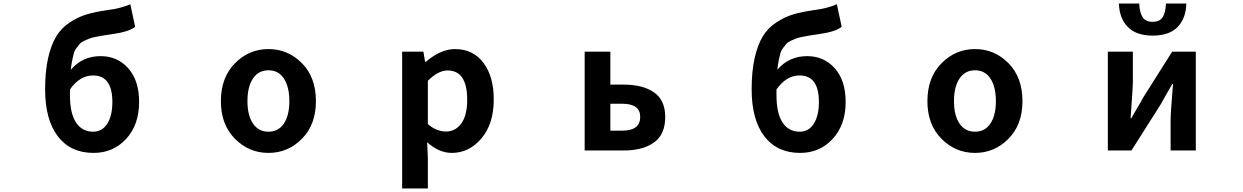

<svg xmlns="http://www.w3.org/2000/svg" viewBox="-20 -852 7040 1087"><path d="M376 -345.7V-313.5Q376 -210.9 410.2 -158.7Q444.3 -106.4 507.8 -106.4Q558.6 -106.4 587.4 -151.9Q616.2 -197.3 616.2 -274.4Q616.2 -424.8 506.8 -424.8Q431.6 -424.8 376 -345.7ZM717.8 -828.1 745.1 -700.2Q710 -671.9 618.2 -659.2Q583 -654.3 566.4 -651.4Q549.8 -648.4 523.9 -643.6Q498 -638.7 486.3 -633.8Q474.6 -628.9 457 -621.1Q439.5 -613.3 431.6 -603.5Q423.8 -593.8 413.1 -580.1Q402.3 -566.4 397.5 -548.3Q392.6 -530.3 388.2 -507.8Q383.8 -485.4 380.9 -457Q446.3 -534.2 549.8 -534.2Q644.5 -534.2 706.1 -465.3Q767.6 -396.5 767.6 -274.4Q767.6 -145.5 694.3 -65.9Q621.1 13.7 509.8 13.7Q378.9 13.7 307.1 -80.6Q235.4 -174.8 235.4 -346.7Q235.4 -448.2 252.4 -523.4Q269.5 -598.6 298.3 -646Q327.1 -693.4 374.5 -724.6Q421.9 -755.9 470.7 -770.5Q519.5 -785.2 588.9 -794.9Q666 -804.7 717.8 -828.1Z M1230.5 -279.3Q1230.5 -413.1 1310.1 -493.7Q1389.6 -574.2 1500 -574.2Q1610.4 -574.2 1689.5 -494.1Q1768.6 -414.1 1768.6 -279.3Q1768.6 -146.5 1689.5 -66.4Q1610.4 13.7 1500 13.7Q1389.6 13.7 1310.1 -66.4Q1230.5 -146.5 1230.5 -279.3ZM1618.2 -279.3Q1618.2 -360.4 1587.4 -407.2Q1556.6 -454.1 1500 -454.1Q1443.4 -454.1 1412.1 -407.2Q1380.9 -360.4 1380.9 -279.3Q1380.9 -199.2 1412.1 -152.8Q1443.4 -106.4 1500 -106.4Q1556.6 -106.4 1587.4 -152.8Q1618.2 -199.2 1618.2 -279.3Z M2256.8 214.8V-559.6H2377L2386.7 -502H2390.6Q2475.6 -574.2 2555.7 -574.2Q2658.2 -574.2 2716.8 -496.6Q2775.4 -418.9 2775.4 -289.1Q2775.4 -150.4 2705.6 -68.4Q2635.7 13.7 2538.1 13.7Q2464.8 13.7 2398.4 -46.9L2402.3 44.9V214.8ZM2625 -287.1Q2625 -453.1 2513.7 -453.1Q2460.9 -453.1 2402.3 -394.5V-149.4Q2451.2 -107.4 2504.9 -107.4Q2558.6 -107.4 2591.8 -153.3Q2625 -199.2 2625 -287.1Z M3290 0V-559.6H3435.5V-373H3510.7Q3619.1 -373 3682.6 -329.1Q3746.1 -285.2 3746.1 -189.5Q3746.1 -90.8 3682.6 -45.4Q3619.1 0 3510.7 0ZM3435.5 -112.3H3502.9Q3604.5 -112.3 3604.5 -190.4Q3604.5 -264.6 3502.9 -264.6H3435.5Z M4376 -345.7V-313.5Q4376 -210.9 4410.2 -158.7Q4444.3 -106.4 4507.8 -106.4Q4558.6 -106.4 4587.4 -151.9Q4616.2 -197.3 4616.2 -274.4Q4616.2 -424.8 4506.8 -424.8Q4431.6 -424.8 4376 -345.7ZM4717.8 -828.1 4745.1 -700.2Q4710 -671.9 4618.2 -659.2Q4583 -654.3 4566.4 -651.4Q4549.8 -648.4 4523.9 -643.6Q4498 -638.7 4486.3 -633.8Q4474.6 -628.9 4457 -621.1Q4439.5 -613.3 4431.6 -603.5Q4423.8 -593.8 4413.1 -580.1Q4402.3 -566.4 4397.5 -548.3Q4392.6 -530.3 4388.2 -507.8Q4383.8 -485.4 4380.9 -457Q4446.3 -534.2 4549.8 -534.2Q4644.5 -534.2 4706.1 -465.3Q4767.6 -396.5 4767.6 -274.4Q4767.6 -145.5 4694.3 -65.9Q4621.1 13.7 4509.8 13.7Q4378.9 13.7 4307.1 -80.6Q4235.4 -174.8 4235.4 -346.7Q4235.4 -448.2 4252.4 -523.4Q4269.5 -598.6 4298.3 -646Q4327.1 -693.4 4374.5 -724.6Q4421.9 -755.9 4470.7 -770.5Q4519.5 -785.2 4588.9 -794.9Q4666 -804.7 4717.8 -828.1Z M5230.5 -279.3Q5230.5 -413.1 5310.1 -493.7Q5389.6 -574.2 5500 -574.2Q5610.4 -574.2 5689.5 -494.1Q5768.6 -414.1 5768.6 -279.3Q5768.6 -146.5 5689.5 -66.4Q5610.4 13.7 5500 13.7Q5389.6 13.7 5310.1 -66.4Q5230.5 -146.5 5230.5 -279.3ZM5618.2 -279.3Q5618.2 -360.4 5587.4 -407.2Q5556.6 -454.1 5500 -454.1Q5443.4 -454.1 5412.1 -407.2Q5380.9 -360.4 5380.9 -279.3Q5380.9 -199.2 5412.1 -152.8Q5443.4 -106.4 5500 -106.4Q5556.6 -106.4 5587.4 -152.8Q5618.2 -199.2 5618.2 -279.3Z M6252 0V-559.6H6393.6V-382.8Q6393.6 -363.3 6380.9 -182.6H6384.8Q6389.6 -192.4 6416 -236.3Q6442.4 -280.3 6452.1 -299.8L6616.2 -559.6H6750V0H6607.4V-175.8Q6607.4 -212.9 6621.1 -377H6617.2Q6611.3 -366.2 6585.4 -321.8Q6559.6 -277.3 6549.8 -258.8L6385.7 0ZM6505.9 -650.4Q6413.1 -650.4 6365.2 -699.2Q6317.4 -748 6314.5 -832H6429.7Q6431.6 -781.2 6448.7 -754.9Q6465.8 -728.5 6505.9 -728.5Q6545.9 -728.5 6562.5 -754.9Q6579.1 -781.2 6581.1 -832H6696.3Q6694.3 -748 6647 -699.2Q6599.6 -650.4 6505.9 -650.4Z"/></svg>

Font: Gen Shin Gothic Monospace Bold
Style: Bold
Weight: 700
Designer: [Source Han Sans]
Ryoko NISHIZUKA  (kana & ideographs); Paul D. Hunt (Latin, Greek & Cyrillic); Wenlong ZHANG  (bopomofo
Version: Version 1.002.20150607